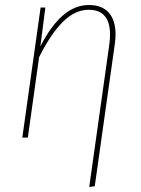

<svg xmlns="http://www.w3.org/2000/svg" viewBox="-20 -549 563 766"><path d="M441 -412Q441 -394 438 -373L358 194L336 197L416 -371Q419 -392 419 -411Q419 -510 334 -510Q279 -510 230.5 -461.5Q182 -413 136 -321L91 0H69L142 -519H161L141 -364Q183 -446 231 -487.5Q279 -529 335 -529Q387 -529 414 -498.5Q441 -468 441 -412Z"/></svg>

Font: Fira Sans Condensed Thin
Style: Italic
Weight: 250
Width: 3
Italic angle: -8°
Designer: Carrois Corporate & Edenspiekermann AG
Foundry: Carrois Corporate GbR & Edenspiekermann AG
Version: Version 4.203